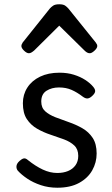

<svg xmlns="http://www.w3.org/2000/svg" viewBox="-20 -859 523 898"><path d="M248 19Q207 19 171 7Q135 -5 107.5 -23.5Q80 -42 63 -61Q56 -70 57 -82Q58 -94 71 -106Q82 -116 91 -118Q100 -120 111 -110Q146 -82 180 -66Q214 -50 248 -50Q276 -50 298 -59Q320 -68 333 -86Q346 -104 346 -130Q346 -161 327.5 -178.5Q309 -196 279.5 -207Q250 -218 216.5 -229Q183 -240 153.5 -257Q124 -274 105.5 -302Q87 -330 87 -376Q87 -417 108 -449.5Q129 -482 167.5 -500.5Q206 -519 258 -519Q295 -519 325.5 -509.5Q356 -500 379 -485Q402 -470 416 -453Q426 -441 425 -431.5Q424 -422 411 -410Q399 -399 389 -398.5Q379 -398 367 -407Q341 -427 315 -438.5Q289 -450 256 -450Q222 -450 197.5 -434.5Q173 -419 173 -384Q173 -355 191.5 -338.5Q210 -322 239.5 -310.5Q269 -299 302.5 -287.5Q336 -276 365.5 -259Q395 -242 413.5 -214Q432 -186 432 -141Q432 -99 411.5 -62.5Q391 -26 350 -3.5Q309 19 248 19ZM115 -610Q105 -610 92.5 -622Q80 -634 80 -644Q80 -647 81 -650Q82 -653 86 -660L213 -819Q219 -826 228.5 -832.5Q238 -839 257 -839Q276 -839 285 -832.5Q294 -826 300 -819L428 -660Q433 -653 434 -650Q435 -647 435 -644Q435 -634 422 -622Q409 -610 400 -610Q393 -610 387 -613.5Q381 -617 375 -623L257 -739L140 -623Q133 -617 127 -613.5Q121 -610 115 -610Z"/></svg>

Font: Playwrite PE
Style: Regular
Weight: 400
Designer: Veronika Burian, José Scaglione
Foundry: TypeTogether
Version: Version 1.002